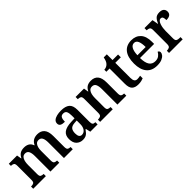

<svg xmlns="http://www.w3.org/2000/svg" viewBox="235 -1798 2945 2945"><g transform="rotate(-45 1707.5 -325.0)"><path d="M21 0V-48H30Q61 -48 79.5 -60Q98 -72 98 -118V-423Q98 -466 79.5 -478Q61 -490 30 -490H27V-536H206L219 -460H224Q247 -507 281 -527.5Q315 -548 369 -548Q417 -548 452 -527.5Q487 -507 504 -459H509Q532 -507 568.5 -527.5Q605 -548 656 -548Q729 -548 770 -501.5Q811 -455 811 -353V-119Q811 -73 828 -60.5Q845 -48 876 -48H879V0H687V-336Q687 -401 669 -436.5Q651 -472 606 -472Q574 -472 554.5 -452Q535 -432 526 -399Q517 -366 517 -327V-119Q517 -73 534 -60.5Q551 -48 582 -48H586V0H394V-336Q394 -401 376 -436.5Q358 -472 314 -472Q280 -472 260 -450Q240 -428 231.5 -392Q223 -356 223 -314V-114Q223 -71 242 -59.5Q261 -48 292 -48H295V0Z M1092 10Q1031 10 989 -29.5Q947 -69 947 -152Q947 -232 999 -270.5Q1051 -309 1156 -313L1233 -316V-374Q1233 -429 1219 -460.5Q1205 -492 1161 -492Q1120 -492 1105.5 -462.5Q1091 -433 1091 -383Q1038 -383 1012 -398.5Q986 -414 986 -448Q986 -483 1010.5 -505Q1035 -527 1077 -537.5Q1119 -548 1170 -548Q1263 -548 1310 -509.5Q1357 -471 1357 -376V-119Q1357 -78 1369.5 -63Q1382 -48 1414 -48H1417V0H1259L1241 -77H1233Q1213 -49 1194.5 -29.5Q1176 -10 1152 0Q1128 10 1092 10ZM1134 -56Q1179 -56 1206 -93Q1233 -130 1233 -191V-269L1186 -266Q1123 -262 1099 -232.5Q1075 -203 1075 -147Q1075 -56 1134 -56Z M1472 0V-48H1478Q1509 -48 1529 -60Q1549 -72 1549 -118V-422Q1549 -465 1530 -476.5Q1511 -488 1481 -488H1476V-536H1658L1670 -460H1675Q1698 -507 1732 -527.5Q1766 -548 1818 -548Q1892 -548 1931.5 -501.5Q1971 -455 1971 -353V-119Q1971 -73 1987.5 -60.5Q2004 -48 2035 -48H2040V0H1847V-336Q1847 -401 1829.5 -437Q1812 -473 1767 -473Q1731 -473 1711 -450.5Q1691 -428 1682.5 -392Q1674 -356 1674 -314V-114Q1674 -71 1692.5 -59.5Q1711 -48 1741 -48H1746V0Z M2295 10Q2224 10 2188.5 -25Q2153 -60 2153 -147V-476H2083V-520Q2110 -521 2132 -532Q2154 -543 2168 -559Q2183 -575 2193 -599Q2203 -623 2210 -660H2277V-536H2397V-476H2277V-152Q2277 -103 2292.5 -81Q2308 -59 2341 -59Q2359 -59 2375 -61.5Q2391 -64 2406 -67V-11Q2391 -4 2361.5 3Q2332 10 2295 10Z M2704 10Q2590 10 2530.5 -62Q2471 -134 2471 -265Q2471 -405 2529 -476.5Q2587 -548 2694 -548Q2791 -548 2847 -487Q2903 -426 2903 -307V-260H2597Q2599 -154 2632.5 -106Q2666 -58 2731 -58Q2779 -58 2810 -81.5Q2841 -105 2857 -137Q2868 -133 2876.5 -123Q2885 -113 2885 -98Q2885 -75 2866 -50Q2847 -25 2807 -7.5Q2767 10 2704 10ZM2778 -318Q2778 -396 2759 -442.5Q2740 -489 2695 -489Q2651 -489 2626.5 -445Q2602 -401 2599 -318Z M2967 0V-48H2971Q3002 -48 3022.5 -60.5Q3043 -73 3043 -120V-420Q3043 -464 3023.5 -476Q3004 -488 2974 -488H2970V-536H3143L3161 -437H3165Q3186 -487 3215 -517Q3244 -547 3302 -547Q3353 -547 3377 -524.5Q3401 -502 3401 -465Q3401 -385 3295 -385Q3295 -426 3285.5 -446Q3276 -466 3249 -466Q3228 -466 3212.5 -447.5Q3197 -429 3187 -399.5Q3177 -370 3172.5 -336.5Q3168 -303 3168 -273V-115Q3168 -71 3187.5 -59.5Q3207 -48 3236 -48H3263V0Z"/></g></svg>

Font: Noto Serif Myanmar SemiCondensed SemiBold
Style: Regular
Weight: 600
Width: 4
Designer: Ben Mitchell and the Monotype Design Team
Foundry: Monotype Imaging Inc.
Version: Version 2.106; ttfautohint (v1.8.4.7-5d5b)